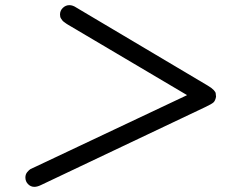

<svg xmlns="http://www.w3.org/2000/svg" viewBox="-20 -621 895 742"><path d="M78.1 64.9Q78.1 52.7 85.4 43.9Q92.8 35.2 98.4 32Q104 28.8 118.2 22.9L702.1 -252.9V-253.9L242.2 -525.9Q241.2 -525.9 237.1 -529.1Q232.9 -532.2 231.4 -533.2Q230 -534.2 226.1 -537.1Q222.2 -540 220.7 -542.5Q219.2 -544.9 216.6 -548.3Q213.9 -551.8 212.9 -555.9Q211.9 -560.1 211.9 -564.9Q211.9 -580.1 222.9 -590.6Q233.9 -601.1 248 -601.1Q261.2 -601.1 274.9 -591.8L783.2 -290Q798.3 -281.2 805.7 -273.2Q813 -265.1 813.5 -261Q814 -256.8 814.9 -247.1Q812 -231.9 805.4 -225.6Q798.8 -219.2 772.9 -207L138.2 94.2Q124 101.1 112.8 101.1Q98.6 101.1 88.4 90.6Q78.1 80.1 78.1 64.9Z"/></svg>

Font: CMU Sans Serif
Style: BoldOblique
Weight: 700
Italic angle: -12°
Version: Version 0.7.0